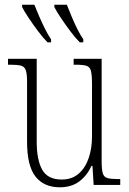

<svg xmlns="http://www.w3.org/2000/svg" viewBox="-20 -786 550 816"><path d="M234 10Q167 10 131 -35.5Q95 -81 95 -184V-439Q95 -473 89.5 -488Q84 -503 69 -507Q54 -511 23 -511H14V-536H136V-184Q136 -106 159.5 -64.5Q183 -23 242 -23Q286 -23 314.5 -48Q343 -73 357 -114.5Q371 -156 371 -205V-429Q371 -467 366.5 -484.5Q362 -502 347 -506.5Q332 -511 300 -511H293V-536H412V-101Q412 -65 417 -49Q422 -33 437 -29Q452 -25 481 -25H491V0H378L373 -81H369Q350 -40 317 -15Q284 10 234 10ZM319 -606Q301 -624 279.5 -652.5Q258 -681 239 -709.5Q220 -738 211 -756V-766H264Q273 -743 284.5 -715.5Q296 -688 309 -662Q322 -636 334 -619V-606ZM182 -606Q164 -624 142.5 -652.5Q121 -681 102 -709.5Q83 -738 74 -756V-766H126Q135 -743 147 -715.5Q159 -688 172 -662Q185 -636 197 -619V-606Z"/></svg>

Font: Noto Serif Condensed ExtraLight
Style: Regular
Weight: 200
Width: 3
Designer: Monotype Design Team
Foundry: Monotype Imaging Inc.
Version: Version 2.013; ttfautohint (v1.8.4.7-5d5b)